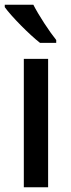

<svg xmlns="http://www.w3.org/2000/svg" viewBox="-25 -786 297 806"><path d="M115 -766H-5V-756C22 -718 98 -641 143 -606H211V-618C182 -654 138 -721 115 -766ZM177 0V-539H75V0Z"/></svg>

Font: Noto Sans Khmer UI SemiCondensed Medium
Style: Regular
Weight: 500
Width: 4
Designer: Danh Hong and the Monotype Design Team
Foundry: Monotype Imaging Inc.
Version: Version 2.002